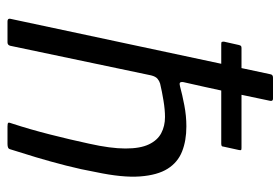

<svg xmlns="http://www.w3.org/2000/svg" viewBox="-138 -610 748 512"><g transform="rotate(90 236.0 -354.0)"><path d="M30 -7Q67 -181 104 -354Q141 -527 178 -701Q179 -708 187 -708Q200 -708 214.5 -708Q229 -708 243 -708Q250 -708 249 -701Q237 -643 224.5 -584.5Q212 -526 199 -469Q198 -462 200.5 -460Q203 -458 210 -460Q232 -466 260.5 -471.5Q289 -477 317 -477Q355 -477 384 -465.5Q413 -454 430 -427Q447 -400 450.5 -353.5Q454 -307 439 -236Q432 -197 421.5 -156Q411 -115 399.5 -76.5Q388 -38 378 -7Q377 -3 373.5 -1.5Q370 0 364 0Q353 0 341 0Q329 0 317 0Q309 0 307.5 -2Q306 -4 310 -14Q325 -60 338.5 -113Q352 -166 363 -217Q376 -275 376 -314.5Q376 -354 365 -377Q354 -400 335 -410Q316 -420 292 -420Q273 -420 248.5 -416Q224 -412 203 -407Q196 -405 190 -400Q184 -395 181 -383L102 -7Q100 0 93 0H37Q29 0 30 -7ZM97 -570Q92 -570 91.5 -572Q91 -574 91 -577L100 -617Q101 -621 102.5 -622.5Q104 -624 108 -624H374Q379 -624 380 -623Q381 -622 380 -617L371 -576Q371 -573 369.5 -571.5Q368 -570 363 -570Z"/></g></svg>

Font: Glory
Style: Italic
Weight: 400
Italic angle: -12°
Designer: Robert Leuschke
Foundry: Robert Leuschke
Version: Version 1.011